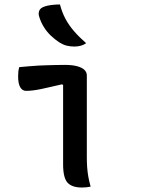

<svg xmlns="http://www.w3.org/2000/svg" viewBox="-20 -834 640 858"><path d="M262 -100Q262 -128 262 -163.5Q262 -199 262 -237Q262 -275 262 -313.5Q262 -352 262 -388.5Q262 -425 262 -455L256 -457Q229 -451 206 -445.5Q183 -440 163.5 -436Q144 -432 127.5 -430Q111 -428 96 -428Q80 -428 70.5 -444Q61 -460 61 -493Q61 -505 62 -514.5Q63 -524 66 -534Q90 -536 111.5 -538Q133 -540 153 -541Q173 -542 192.5 -542.5Q212 -543 231 -543.5Q250 -544 269 -544Q303 -544 325 -538Q347 -532 357.5 -521.5Q368 -511 368 -497Q368 -449 368 -401Q368 -353 368 -306.5Q368 -260 368 -216Q368 -172 368 -132Q368 -107 369.5 -86.5Q371 -66 374.5 -45.5Q378 -25 385 0Q375 2 366 3Q357 4 346 4Q302 4 282 -17.5Q262 -39 262 -100ZM248 -814Q257 -779 272.5 -750Q288 -721 311 -694.5Q334 -668 365 -641Q354 -633 340.5 -629.5Q327 -626 313 -626Q294 -626 278 -630Q262 -634 246 -644Q226 -657 207.5 -674.5Q189 -692 175.5 -714Q162 -736 155 -760Q151 -772 154.5 -783.5Q158 -795 170 -801Q180 -806 191.5 -808.5Q203 -811 217.5 -812.5Q232 -814 248 -814Z"/></svg>

Font: Recursive Monospace Casual Medium
Style: Regular
Weight: 500
Version: Version 1.047